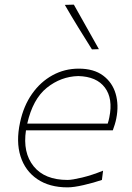

<svg xmlns="http://www.w3.org/2000/svg" viewBox="-20 -799 568 828"><path d="M271.5 9Q193 9 140.8 -26.5Q88.5 -62 68.5 -125Q48.5 -188 66.5 -271Q81.5 -342 118 -394Q154.5 -446 206.5 -474.5Q258.5 -503 319.5 -503Q384.5 -503 424.5 -473.2Q464.5 -443.5 478.8 -394.5Q493 -345.5 481.5 -288Q479.5 -277 475 -262.2Q470.5 -247.5 466.5 -237H92Q77.5 -141 125 -82Q172.5 -23 271.5 -23Q290.5 -23 333.5 -33.2Q376.5 -43.5 424.5 -63L419.5 -23Q384.5 -11 341.2 -1Q298 9 271.5 9ZM317.5 -471Q242.5 -469 182 -420.5Q121.5 -372 97.5 -266H444.5Q449 -279.5 451.5 -293Q468 -374 432.2 -421.5Q396.5 -469 317.5 -471ZM376.5 -586Q347.5 -632 317.5 -680.8Q287.5 -729.5 259.5 -778L298.5 -779Q325.5 -731 352.5 -683Q379.5 -635 406.5 -587Z"/></svg>

Font: Commissioner Loud Thin
Style: Italic
Weight: 100
Italic angle: -12°
Designer: Kostas Bartsokas
Foundry: Kostas Bartsokas
Version: Version 1.000; ttfautohint (v1.8.3)